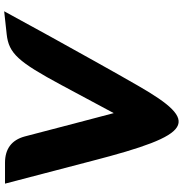

<svg xmlns="http://www.w3.org/2000/svg" viewBox="2 -924 876 920"><g transform="rotate(90 440.0 -464.0)"><path d="M391 -688C328 -579 222 -388 155 -267L34 -46L144 -58C236 -68 276 -113 388 -321L522 -571L566 -404C590 -312 620 -196 634 -144C651 -82 693 -50 760 -50H860L751 -467C625 -955 565 -991 391 -688Z"/></g></svg>

Font: Hussar Skorodowane
Style: Ky
Weight: 700
Foundry: Cannot Into Space Fonts
Version: Version 0.892